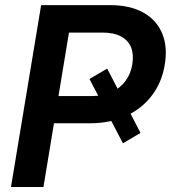

<svg xmlns="http://www.w3.org/2000/svg" viewBox="-20 -748 683 768"><path d="M408.7 -473.6 542 -216.3 471.7 -174.8 337.9 -432.1ZM23.9 0 144.5 -727.5H418.9Q500 -727.5 553.2 -697.8Q606.4 -668 628.7 -614.3Q650.9 -560.5 639.2 -490.2Q627.9 -419.4 587.9 -366.5Q547.9 -313.5 484.6 -284.2Q421.4 -254.9 339.4 -254.9H145L163.1 -363.8H347.2Q393.6 -363.8 427.5 -379.9Q461.4 -396 482.4 -424.8Q503.4 -453.6 509.3 -491.2Q515.6 -529.8 504.4 -558.1Q493.2 -586.4 464.4 -602.1Q435.5 -617.7 388.7 -617.7H255.9L153.8 0Z"/></svg>

Font: Inter 24pt SemiBold
Style: Italic
Weight: 600
Italic angle: -9.3988°
Designer: Rasmus Andersson
Foundry: rsms
Version: Version 4.001;git-66647c0bb